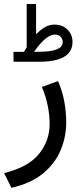

<svg xmlns="http://www.w3.org/2000/svg" viewBox="-25 -654 401 939"><path d="M91.8 -400.4Q95.7 -406.2 99.1 -412.1Q102.5 -418 105.5 -422.4V-634.3H151.4V-485.8Q171.9 -507.8 194.1 -520.8Q216.3 -533.7 241.2 -533.7Q280.3 -533.7 304.9 -509.5Q329.6 -485.4 329.6 -448.7Q329.1 -352.1 167 -352.1H41V-400.4ZM166.5 -400.9Q226.6 -400.9 254.2 -413.1Q281.7 -425.3 281.7 -447.3Q281.7 -463.4 271.5 -474.1Q261.2 -484.9 243.7 -484.9Q220.7 -484.9 194.6 -462.4Q168.5 -439.9 141.6 -400.4ZM258.8 -257.3Q280.3 -208 289.6 -156.5Q298.8 -105 298.8 -55.2Q298.8 16.1 271.2 81.3Q243.7 146.5 184.6 194.8Q125.5 243.2 30.8 264.6L-4.9 192.4Q113.8 163.6 165.8 98.6Q217.8 33.7 217.8 -47.4Q217.8 -89.8 208.7 -135.7Q199.7 -181.6 179.7 -229Z"/></svg>

Font: Vazir WOL-UI
Style: Regular-WOL-UI
Weight: 400
Designer: Saber Rastikerdar
Foundry: Saber Rastikerdar
Version: Version 30.1.0